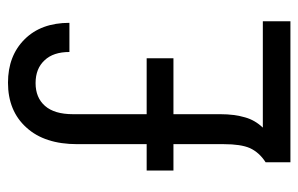

<svg xmlns="http://www.w3.org/2000/svg" viewBox="-152 -588 740 476"><g transform="rotate(-90 218.0 -350.0)"><path d="M403.3 -68.4V0H53.7V-61.5Q78.1 -77.1 88.9 -100.6Q98.6 -123 98.6 -165V-290H33.2V-356.4H98.6V-528.3Q98.6 -609.4 139.6 -654.3Q180.7 -700.2 251 -700.2Q317.4 -700.2 358.4 -659.2Q399.4 -618.2 399.4 -547.9H327.1Q327.1 -587.9 306.6 -609.4Q286.1 -631.8 250 -631.8Q213.9 -631.8 193.4 -608.4Q172.9 -585 172.9 -539.1V-356.4H311.5V-290H172.9V-173.8Q172.9 -138.7 165 -112.3Q158.2 -87.9 139.6 -68.4Z"/></g></svg>

Font: Altinn-DIN
Style: Regular
Weight: 400
Designer: Charles Nix
Foundry: Altinn
Version: Version 2.00